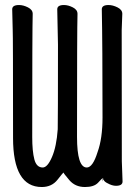

<svg xmlns="http://www.w3.org/2000/svg" viewBox="-20 -731 540 768"><path d="M147 17.1Q32.2 17.1 32.2 -179.2Q32.2 -591.8 30.8 -612.8Q28.8 -670.9 28.8 -693.8Q28.8 -710.9 56.2 -710.9Q73.2 -710.9 92 -701.4Q110.8 -691.9 110.8 -675.8Q108.9 -611.8 108.9 -183.1Q108.9 -126 117.4 -93.5Q126 -61 150.9 -61Q169.9 -61 188 -103Q206.1 -145 210.9 -213.9Q211.9 -248 211.9 -551.8L209 -693.8Q209 -710.9 235.8 -710.9Q252.9 -710.9 271.5 -701.4Q290 -691.9 290 -675.8Q288.1 -611.8 288.1 -183.1Q288.1 -61 327.1 -61Q351.1 -61 370.1 -122.1Q390.1 -176.8 390.1 -261.2Q390.1 -553.2 387.2 -693.8Q387.2 -710.9 414.1 -710.9Q431.2 -710.9 450.2 -701.4Q469.2 -691.9 469.2 -675.8L466.8 -610.8Q466.8 -106.9 467.3 -85.4Q467.8 -64 469 -39.6Q470.2 -15.1 470.2 -4.9Q470.2 12.2 443.8 12.2Q428.2 12.2 410.2 2Q397 -3.9 393.1 -14.2V-15.1Q393.1 -18.1 391.1 -18.1Q391.1 -20 391.1 -22.9V-18.1Q387.2 -17.1 372.1 0Q356 17.1 319.8 17.1Q280.8 17.1 257.3 -10.5Q233.9 -38.1 233.9 -41Q232.9 -41 210 -12Q187 17.1 147 17.1ZM390.1 -4.9 391.1 -18.1Q391.1 -18.1 391.1 -18.1Q391.1 -18.1 391.1 -18.1Q392.1 -16.1 393.1 -14.2Z"/></svg>

Font: LXGW WenKai Mono GB Screen
Style: Regular
Weight: 400
Monospace: yes
Designer: LXGW / Fontworks Inc.
Foundry: LXGW / Fontworks Inc.
Version: Version 1.510;January 18,2025